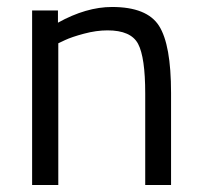

<svg xmlns="http://www.w3.org/2000/svg" viewBox="-20 -530 577 550"><path d="M147 0H72V-500H146V-465Q227 -510 301 -510Q401 -510 435.5 -456Q470 -402 470 -264V0H396V-262Q396 -366 375.5 -404.5Q355 -443 288 -443Q256 -443 220.5 -433.5Q185 -424 166 -415L147 -406Z"/></svg>

Font: TitilliumWeb-Regular
Style: Regular
Weight: 400
Version: Version 1.001;PS 57.000;hotconv 1.0.70;makeotf.lib2.5.55311